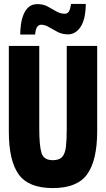

<svg xmlns="http://www.w3.org/2000/svg" viewBox="-20 -948 540 978"><path d="M249 10Q125 10 75 -60Q25 -130 25 -277V-714H180V-291Q180 -206 191.5 -169Q203 -132 249 -132Q282 -132 297 -149Q312 -166 316 -202Q320 -238 320 -293V-714H475V-280Q475 -132 424.5 -61Q374 10 249 10ZM83 -772Q83 -795 86.5 -822Q90 -849 99.5 -873Q109 -897 126 -912Q143 -927 171 -927Q200 -927 222.5 -915Q245 -903 266 -890.5Q287 -878 309 -878Q324 -878 331 -889.5Q338 -901 342 -928H417Q416 -849 390.5 -811Q365 -773 326 -773Q297 -773 273 -785.5Q249 -798 229 -810Q209 -822 190 -822Q177 -822 169 -810.5Q161 -799 159 -772Z"/></svg>

Font: Noto Sans Mono ExtraCondensed Black
Style: Regular
Weight: 900
Width: 2
Designer: Monotype Design Team
Foundry: Monotype Imaging Inc.
Version: Version 2.014